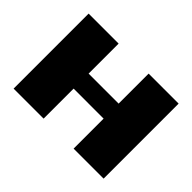

<svg xmlns="http://www.w3.org/2000/svg" viewBox="-103 -703 905 905"><g transform="rotate(45 350.0 -250.0)"><path d="M50 -500H250V-300H450V-500H650V0H450V-200H250V0H50Z"/></g></svg>

Font: Tokeely Brookings
Style: Regular
Weight: 400
Designer: Peter Wiegel
Foundry: Peter Wiegel
Version: Version 2.001